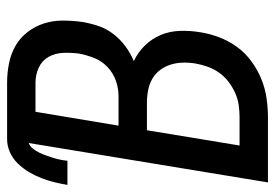

<svg xmlns="http://www.w3.org/2000/svg" viewBox="-138 -638 775 541"><g transform="rotate(-90 249.5 -367.5)"><path d="M6 0 117 -674Q108 -671 101 -662Q94 -653 89.5 -643.5Q85 -634 81.5 -624Q78 -614 75 -604.5Q72 -595 70 -585Q68 -575 67 -565H-1Q2 -583 6.5 -601.5Q11 -620 18 -638Q25 -656 35 -673Q45 -690 59 -704.5Q73 -719 91 -727Q109 -735 128 -735H287Q315 -735 342 -729.5Q369 -724 391.5 -711Q414 -698 430 -677Q446 -656 454 -631Q462 -606 462 -578Q462 -550 458 -522Q454 -499 446.5 -477Q439 -455 424.5 -436Q410 -417 390 -402Q370 -387 348 -378Q373 -366 392 -346.5Q411 -327 421.5 -302Q432 -277 433 -248Q434 -219 429 -190Q425 -164 415 -137.5Q405 -111 388 -87.5Q371 -64 347 -46.5Q323 -29 297 -18.5Q271 -8 243.5 -4Q216 0 190 0ZM166 -421H249Q271 -421 292.5 -428.5Q314 -436 331 -452Q348 -468 356.5 -489.5Q365 -511 369 -532Q372 -555 371 -577.5Q370 -600 359.5 -618.5Q349 -637 329 -646Q309 -655 287 -655H205ZM110 -80H190Q207 -80 224.5 -82.5Q242 -85 258.5 -92.5Q275 -100 290 -111.5Q305 -123 315.5 -138Q326 -153 332 -170Q338 -187 341 -204Q344 -222 343.5 -240Q343 -258 338 -274Q333 -290 323 -303.5Q313 -317 298.5 -325.5Q284 -334 266.5 -337.5Q249 -341 231 -341H153Z"/></g></svg>

Font: Iosevka SS04 Medium
Style: Italic
Weight: 500
Italic angle: -9°
Monospace: yes
Designer: Belleve Invis
Foundry: Belleve Invis
Version: Version 19.0.0; ttfautohint (v1.8.4)